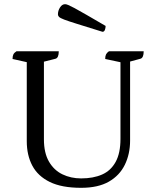

<svg xmlns="http://www.w3.org/2000/svg" viewBox="-20 -886 745 918"><path d="M368 12Q275 12 218 -16Q161 -44 134.5 -94Q108 -144 108 -211V-602L125 -585L40 -604Q40 -618 44 -626Q48 -634 59 -641H261Q261 -625 257 -616Q253 -607 245 -605L174 -587L190 -604V-220Q190 -155 214 -113.5Q238 -72 278.5 -52.5Q319 -33 368 -33Q426 -33 468 -51.5Q510 -70 533 -112Q556 -154 556 -222V-608L563 -587L483 -604Q483 -618 487 -626Q491 -634 501 -641H667Q667 -625 663 -616Q659 -607 651 -605L592 -589L602 -613V-214Q602 -150 577 -98.5Q552 -47 500.5 -17.5Q449 12 368 12ZM470 -734Q393 -758 349.5 -771.5Q306 -785 286.5 -792.5Q267 -800 262 -805.5Q257 -811 257 -817Q257 -835 267 -850.5Q277 -866 291 -866Q297 -866 306.5 -862Q316 -858 336 -847.5Q356 -837 392 -816Q428 -795 485 -762Q485 -752 481.5 -743Q478 -734 470 -734Z"/></svg>

Font: Pitagon Serif
Style: Regular
Weight: 400
Designer: Travis Tran
Foundry: Pitagon
Version: Version 1.000;gftools[0.9.26]